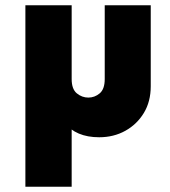

<svg xmlns="http://www.w3.org/2000/svg" viewBox="-20 -509 642 726"><path d="M76 197V-489H251V197ZM355 10Q267 10 223.5 -45.5Q180 -101 180 -189L251 -210Q251 -172 270.5 -156Q290 -140 314 -140Q338 -140 357 -156Q376 -172 376 -210V-489H550V-183Q550 -125 524 -82Q498 -39 454 -14.5Q410 10 355 10Z"/></svg>

Font: Outfit ExtraBold
Style: Regular
Weight: 800
Designer: Rodrigo Fuenzalida
Foundry: fragTYPE
Version: Version 1.100;gftools[0.9.27]